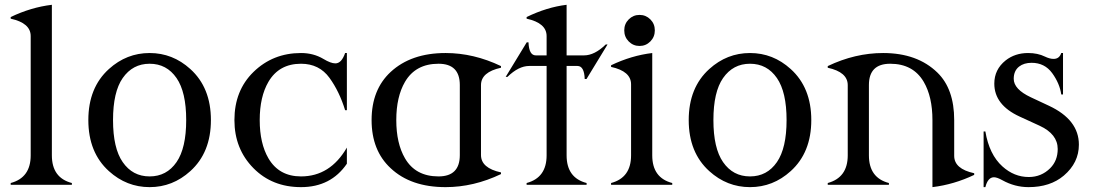

<svg xmlns="http://www.w3.org/2000/svg" viewBox="-20 -767 4542 797"><path d="M24.4 0V-7.3Q107.4 -29.3 107.4 -122.1V-617.2Q107.4 -671.4 24.4 -689.5V-696.3Q108.9 -736.8 195.3 -747.1V-122.1Q195.3 -28.8 278.3 -7.3V0Z M432.1 -56.6Q346.7 -133.8 346.7 -268.6Q346.7 -403.3 432.1 -480.5Q505.4 -546.9 601.1 -546.9Q696.8 -546.9 770 -480.5Q855.5 -403.3 855.5 -268.6Q855.5 -133.8 770 -56.6Q696.8 9.8 601.1 9.8Q505.4 9.8 432.1 -56.6ZM712.9 -94.2Q752.9 -152.3 752.9 -268.6Q752.9 -384.8 712.9 -442.9Q671.9 -502.4 601.1 -502.4Q530.8 -502.4 489.3 -442.9Q449.2 -385.3 449.2 -268.6Q449.2 -151.9 489.3 -94.2Q530.3 -34.7 601.1 -34.7Q671.9 -34.7 712.9 -94.2Z M1229.5 9.8Q1109.9 9.8 1032.2 -68.8Q953.1 -148.9 953.1 -268.6Q953.1 -391.1 1032.2 -468.3Q1112.8 -546.9 1229.5 -546.9Q1281.2 -546.9 1322.3 -522.5Q1353 -503.9 1372.1 -503.9Q1397.9 -503.9 1412.6 -546.9H1419.9V-309.6H1412.6Q1388.7 -387.2 1347.7 -443.8Q1305.2 -502.4 1229.5 -502.4Q1138.2 -502.4 1094.2 -427.2Q1058.1 -365.2 1058.1 -268.6Q1058.1 -171.9 1094.2 -109.9Q1138.2 -34.7 1229.5 -34.7Q1350.6 -34.7 1419.9 -154.3V-87.4Q1353.5 9.8 1229.5 9.8Z M1800.3 -34.7Q1888.7 -34.7 1888.7 -123V-414.1Q1888.7 -502.4 1800.3 -502.4Q1705.1 -502.4 1661.1 -427.2Q1625 -365.2 1625 -268.6Q1625 -171.9 1661.1 -109.9Q1704.6 -34.7 1800.3 -34.7ZM1829.6 9.8Q1685.1 9.8 1601.6 -68.8Q1522.5 -142.1 1522.5 -268.6Q1522.5 -395 1601.6 -468.3Q1686.5 -546.9 1829.6 -546.9Q1946.3 -546.9 2059.6 -492.7V-485.8Q1976.6 -467.8 1976.6 -413.6V-123.5Q1976.6 -69.3 2059.6 -51.3V-44.4Q1946.3 9.8 1829.6 9.8Z M2166 0V-7.3Q2249 -29.3 2249 -122.1V-493.2H2176.8Q2132.8 -493.2 2086.4 -447.8H2079.1L2166.5 -591.3H2173.8Q2175.8 -537.1 2204.1 -537.1H2249V-617.2Q2249 -671.4 2166 -689.5V-696.3Q2250.5 -737.3 2332 -747.1V-537.1H2404.3Q2448.2 -537.1 2494.6 -582.5H2502L2414.6 -439H2407.2Q2405.3 -493.2 2377 -493.2H2332V-122.1Q2332 -28.8 2415 -7.3V0Z M2589.8 -686.5Q2608.4 -705.1 2634.8 -705.1Q2661.1 -705.1 2679.7 -686.5Q2698.2 -668 2698.2 -640.9Q2698.2 -613.8 2679.7 -595Q2661.1 -576.2 2634.8 -576.2Q2608.4 -576.2 2589.8 -595Q2571.3 -613.8 2571.3 -640.9Q2571.3 -668 2589.8 -686.5ZM2516.6 0V-7.3Q2599.6 -29.3 2599.6 -122.1V-417Q2599.6 -471.2 2516.6 -489.3V-496.1Q2601.1 -536.6 2687.5 -546.9V-122.1Q2687.5 -28.8 2770.5 -7.3V0Z M2924.3 -56.6Q2838.9 -133.8 2838.9 -268.6Q2838.9 -403.3 2924.3 -480.5Q2997.6 -546.9 3093.3 -546.9Q3189 -546.9 3262.2 -480.5Q3347.7 -403.3 3347.7 -268.6Q3347.7 -133.8 3262.2 -56.6Q3189 9.8 3093.3 9.8Q2997.6 9.8 2924.3 -56.6ZM3205.1 -94.2Q3245.1 -152.3 3245.1 -268.6Q3245.1 -384.8 3205.1 -442.9Q3164.1 -502.4 3093.3 -502.4Q3022.9 -502.4 2981.4 -442.9Q2941.4 -385.3 2941.4 -268.6Q2941.4 -151.9 2981.4 -94.2Q3022.5 -34.7 3093.3 -34.7Q3164.1 -34.7 3205.1 -94.2Z M3416 0V-7.3Q3499 -29.8 3499 -122.1V-413.6Q3499 -467.8 3416 -485.8V-492.7Q3529.3 -546.9 3646 -546.9Q3787.6 -546.9 3871.1 -465.8Q3940.9 -397.9 3940.9 -268.6V-120.1Q3940.9 -65.9 4023.9 -47.9V-41Q3939.9 -1 3850.6 9.8V-268.6Q3850.6 -365.2 3814.5 -427.2Q3770.5 -502.4 3675.3 -502.4Q3586.9 -502.4 3586.9 -414.1V-122.1Q3586.9 -28.8 3669.9 -7.3V0Z M4249.5 9.8Q4192.4 9.8 4140.6 -19Q4118.7 -31.2 4106 -31.2Q4080.6 -31.2 4070.3 9.8H4063V-221.2H4070.3Q4086.4 -125.5 4141.1 -76.2Q4189.9 -32.2 4250.5 -32.2Q4302.7 -32.2 4339.4 -68.8Q4370.6 -100.1 4370.6 -148.4Q4370.6 -210.4 4295.4 -245.1L4212.4 -283.2Q4107.4 -331.5 4107.4 -419.9Q4107.4 -478.5 4154.3 -516.1Q4193.4 -546.9 4247.6 -546.9Q4287.6 -546.9 4317.4 -532.2Q4337.4 -522.5 4353.5 -522.5Q4377.4 -522.5 4385.3 -546.9H4392.6V-375H4385.3Q4378.9 -420.4 4347.7 -463.4Q4316.4 -506.3 4262.2 -506.3Q4230.5 -506.3 4210.4 -490.7Q4188 -473.1 4188 -439.9Q4188 -396.5 4258.8 -363.3L4334 -328.1Q4458.5 -270 4458.5 -166.5Q4458.5 -91.3 4396 -38.1Q4339.4 9.8 4249.5 9.8Z"/></svg>

Font: Modern Antiqua
Style: Book
Weight: 400
Designer: Wojciech Kalinowski "wmk69" (wmk69@o2.pl)
Foundry: Wojciech Kalinowski "wmk69" (wmk69@o2.pl)
Version: Version 3.1.0; 2021-05-28